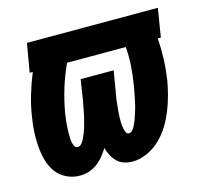

<svg xmlns="http://www.w3.org/2000/svg" viewBox="-83 -613 765 714"><g transform="rotate(-15 300.0 -256.0)"><path d="M344 8Q327 8 311.5 3Q296 -2 285 -13Q274 -24 266.5 -38Q259 -52 255 -68Q245 -52 233.5 -38Q222 -24 207 -13Q192 -2 175 3Q158 8 141 8Q113 8 88.5 -4.5Q64 -17 49.5 -38Q35 -59 28 -85Q21 -111 19 -138.5Q17 -166 18.5 -194Q20 -222 25 -250Q31 -291 43 -331Q55 -371 71 -410H59L78 -520H582L564 -410H552Q555 -371 553.5 -331Q552 -291 546 -250Q541 -222 533.5 -194Q526 -166 515 -138.5Q504 -111 488 -85Q472 -59 450 -38Q428 -17 400 -4.5Q372 8 344 8ZM161 -97Q168 -97 174 -103Q180 -109 183.5 -116Q187 -123 190 -130Q193 -137 196 -144Q199 -151 201 -158Q203 -165 205 -172.5Q207 -180 209 -187Q211 -194 212.5 -201.5Q214 -209 215.5 -216.5Q217 -224 218.5 -231Q220 -238 221 -245.5Q222 -253 224 -260L236 -338H363L350 -260Q349 -253 347.5 -245.5Q346 -238 345 -231Q344 -224 343.5 -216.5Q343 -209 342 -202Q341 -195 340.5 -187.5Q340 -180 339.5 -173Q339 -166 339 -158.5Q339 -151 339 -144Q339 -137 340 -130Q341 -123 342.5 -116Q344 -109 347.5 -103Q351 -97 358 -97Q365 -97 371 -103.5Q377 -110 380.5 -117Q384 -124 387 -131Q390 -138 392.5 -145.5Q395 -153 397.5 -160.5Q400 -168 402 -175Q404 -182 406 -189.5Q408 -197 409.5 -204.5Q411 -212 412.5 -219.5Q414 -227 415.5 -234.5Q417 -242 418.5 -249.5Q420 -257 421 -264Q427 -301 429.5 -337.5Q432 -374 429 -410H203Q183 -367 169.5 -323Q156 -279 148 -234Q147 -227 146 -219.5Q145 -212 144 -204.5Q143 -197 142.5 -189.5Q142 -182 141.5 -174.5Q141 -167 141 -159.5Q141 -152 141 -145Q141 -138 141.5 -130.5Q142 -123 144 -116Q146 -109 149.5 -103Q153 -97 161 -97Z"/></g></svg>

Font: Iosevka SS04 XBd Ex
Style: Italic
Weight: 800
Width: 7
Italic angle: -9°
Monospace: yes
Designer: Belleve Invis
Foundry: Belleve Invis
Version: Version 19.0.0; ttfautohint (v1.8.4)